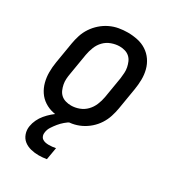

<svg xmlns="http://www.w3.org/2000/svg" viewBox="-182 -630 863 955"><g transform="rotate(30 250.0 -152.5)"><path d="M204 8Q175 8 147 2Q119 -4 96 -19Q73 -34 58 -56.5Q43 -79 36 -106Q29 -133 29 -162Q29 -191 34 -221L54 -341Q58 -365 66 -390Q74 -415 89 -437.5Q104 -460 124.5 -478Q145 -496 169 -507.5Q193 -519 218.5 -523.5Q244 -528 269 -528Q298 -528 326 -522Q354 -516 377 -501Q400 -486 415.5 -463.5Q431 -441 438 -414Q445 -387 444.5 -358Q444 -329 439 -299L419 -179Q415 -155 407 -130Q399 -105 384.5 -82.5Q370 -60 349.5 -42Q329 -24 305 -12.5Q281 -1 255 3.5Q229 8 204 8ZM205 -72Q228 -72 251 -80.5Q274 -89 291 -106.5Q308 -124 317.5 -147Q327 -170 331 -193L351 -313Q353 -329 354 -345Q355 -361 352 -376Q349 -391 343 -405Q337 -419 326 -429Q315 -439 300 -443.5Q285 -448 269 -448Q246 -448 222.5 -439.5Q199 -431 182 -413.5Q165 -396 156 -373Q147 -350 143 -327L123 -207Q120 -191 119 -175Q118 -159 121 -144Q124 -129 130 -115Q136 -101 147 -91Q158 -81 173.5 -76.5Q189 -72 205 -72ZM189 223Q166 223 144 217.5Q122 212 105.5 199Q89 186 81.5 164.5Q74 143 78 120Q81 101 90 82Q99 63 112.5 47Q126 31 142 17Q158 3 176 -8H249L248 0Q232 9 218 21Q204 33 192.5 47Q181 61 171 76.5Q161 92 159 109Q157 119 160 128.5Q163 138 170.5 143.5Q178 149 187.5 151Q197 153 207 153Q217 153 227 152Q237 151 247 149L235 219Q223 221 212 222Q201 223 189 223Z"/></g></svg>

Font: Iosevka Medium
Style: Italic
Weight: 500
Italic angle: -9°
Monospace: yes
Designer: Belleve Invis
Foundry: Belleve Invis
Version: Version 32.5.0; ttfautohint (v1.8.4)